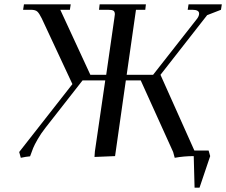

<svg xmlns="http://www.w3.org/2000/svg" viewBox="-20 -722 1046 888"><path d="M68.8 -19 314.9 -333 172.9 -637.2Q161.6 -660.2 152.6 -668.5Q143.6 -676.8 122.1 -676.8H86.9L90.8 -702.1H307.1L303.2 -676.8H258.8L397.9 -376H471.2L508.8 -637.2Q511.2 -654.3 511.2 -655.8Q511.2 -668.5 504.4 -672.6Q497.6 -676.8 479 -676.8H438L440.9 -702.1H654.8L651.9 -676.8H608.9L565.9 -376H688L892.1 -636.2Q900.9 -648.4 900.9 -659.2Q900.9 -676.8 869.1 -676.8H848.1L852.1 -702.1H1005.9L1002 -676.8L938 -651.9L722.2 -376L878.9 -25.9H944.8L952.1 0L902.8 146H879.9L876 0Q831.1 0 788.1 7.8L780.8 -19L630.9 -350.1H562L512.2 0L417 3.9L418.9 -22L466.8 -350.1H361.8L190.9 -131.8Q169.4 -104.5 154.3 -78.1Q139.2 -51.8 133.3 -37.1Q127.4 -22.5 119.1 1Q101.1 2.4 76.2 7.8Z"/></svg>

Font: Dihjauti S
Style: Bold Italic
Weight: 700
Italic angle: -9°
Designer: T. Christopher White
Version: Version 3.0.0